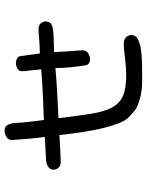

<svg xmlns="http://www.w3.org/2000/svg" viewBox="80 -630 645 845"><g transform="rotate(-90 402.5 -207.5)"><path d="M209 -475.6V-479.5Q209 -493.2 222.2 -501.5Q235.4 -509.8 249 -509.8Q264.6 -509.8 271.5 -501.5Q278.3 -493.2 281.2 -480.5Q284.2 -467.8 284.7 -451.2Q285.2 -434.6 287.1 -418.9Q289.1 -399.4 291.5 -378.9Q293.9 -358.4 296.9 -336.9Q348.6 -338.9 404.8 -341.3Q460.9 -343.8 519.5 -348.6L515.6 -391.6Q513.7 -402.3 512.7 -413.1Q511.7 -423.8 511.7 -434.6Q511.7 -447.3 523.4 -453.6Q535.2 -460 547.9 -460Q558.6 -460 567.4 -455.1Q576.2 -450.2 578.1 -440.4L589.8 -354.5Q629.9 -355.5 657.7 -357.9Q685.5 -360.4 699.2 -360.4Q712.9 -360.4 721.7 -351.1Q730.5 -341.8 730.5 -329.1Q730.5 -315.4 723.6 -308.1Q716.8 -300.8 701.2 -297.9Q685.5 -294.9 659.7 -293.9Q633.8 -293 595.7 -292Q597.7 -245.1 600.6 -212.4Q603.5 -179.7 603.5 -172.9V-168Q603.5 -150.4 590.8 -142.1Q578.1 -133.8 564.5 -133.8Q553.7 -133.8 545.9 -139.2Q538.1 -144.5 537.1 -157.2Q526.4 -221.7 525.4 -286.1Q469.7 -281.2 415 -278.3Q360.4 -275.4 304.7 -272.5Q315.4 -187.5 324.2 -130.4Q333 -73.2 351.1 -38.6Q369.1 -3.9 401.9 10.7Q434.6 25.4 493.2 25.4Q511.7 25.4 532.2 23.9Q552.7 22.5 571.3 20Q589.8 17.6 605.5 16.1Q621.1 14.6 631.8 14.6Q651.4 14.6 661.1 24.9Q670.9 35.2 670.9 48.8Q670.9 66.4 653.3 76.2Q635.7 85.9 607.4 90.3Q579.1 94.7 543.5 95.2Q507.8 95.7 471.7 95.7Q422.9 95.7 387.7 85Q352.5 74.2 338.9 63.5L308.6 36.1Q293.9 21.5 282.2 -8.3Q270.5 -38.1 260.7 -78.6Q251 -119.1 243.7 -167.5Q236.3 -215.8 230.5 -268.6Q186.5 -265.6 155.3 -264.2Q124 -262.7 111.3 -262.7Q94.7 -262.7 86.4 -272.9Q78.1 -283.2 78.1 -295.9Q78.1 -306.6 88.4 -315.9Q98.6 -325.2 121.1 -327.1L222.7 -333Q216.8 -373 213.9 -409.2Q210.9 -445.3 209 -475.6Z"/></g></svg>

Font: Hi Melody
Style: Regular
Weight: 400
Designer: YoonDesign Inc.
Foundry: YoonDesign Inc.
Version: Version 3.00